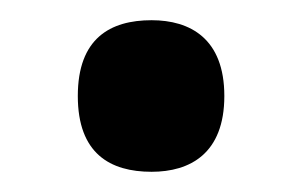

<svg xmlns="http://www.w3.org/2000/svg" viewBox="-20 -163 299 190"><path d="M130 7C168 7 202 -11 202 -68C202 -125 168 -143 130 -143C89 -143 57 -125 57 -68C57 -11 89 7 130 7Z"/></svg>

Font: Noto Serif Tamil Condensed
Style: Bold
Weight: 700
Width: 3
Designer: Indian Type Foundry, Tom Grace, and the Monotype Design Team
Foundry: Monotype Imaging Inc.
Version: Version 2.004